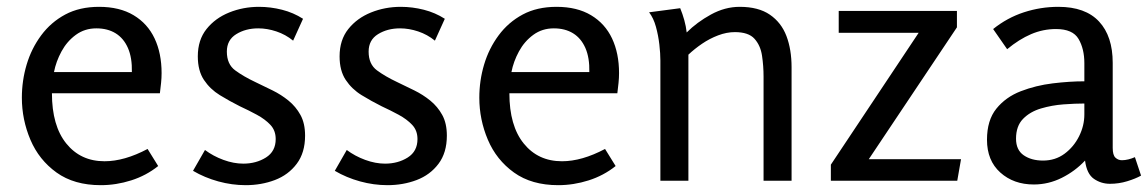

<svg xmlns="http://www.w3.org/2000/svg" viewBox="-20 -529 3360 562"><path d="M270 -509Q330 -509 371 -484.5Q412 -460 432.5 -416.5Q453 -373 453 -315Q453 -301 451.5 -286.5Q450 -272 448 -256H132Q132 -161 174 -109Q216 -57 286 -57Q315 -57 346.5 -66Q378 -75 412 -93L443 -43Q408 -15 364 -1Q320 13 275 13Q197 13 145.5 -24Q94 -61 69 -120Q44 -179 44 -243Q44 -293 58 -340Q72 -387 100.5 -425.5Q129 -464 171 -486.5Q213 -509 270 -509ZM262 -446Q228 -446 202 -427Q176 -408 160 -378.5Q144 -349 138 -318H366Q367 -360 354.5 -388.5Q342 -417 318.5 -431.5Q295 -446 262 -446Z M738 -509Q772 -509 805.5 -500.5Q839 -492 867 -474L838 -410Q816 -428 789 -437Q762 -446 736 -446Q699 -446 671.5 -429Q644 -412 644 -378Q644 -341 668.5 -323Q693 -305 727 -289Q752 -277 777.5 -264.5Q803 -252 824.5 -234.5Q846 -217 859.5 -192.5Q873 -168 873 -132Q873 -82 848.5 -49.5Q824 -17 784.5 -2Q745 13 699 13Q659 13 619 2Q579 -9 545 -29L580 -90Q604 -72 634 -61Q664 -50 692 -50Q730 -50 758.5 -68Q787 -86 787 -122Q787 -147 771.5 -163.5Q756 -180 732 -193Q708 -206 682 -218Q652 -233 623.5 -250.5Q595 -268 577 -295Q559 -322 559 -364Q559 -412 584.5 -444Q610 -476 651 -492.5Q692 -509 738 -509Z M1153 -509Q1187 -509 1220.5 -500.5Q1254 -492 1282 -474L1253 -410Q1231 -428 1204 -437Q1177 -446 1151 -446Q1114 -446 1086.5 -429Q1059 -412 1059 -378Q1059 -341 1083.5 -323Q1108 -305 1142 -289Q1167 -277 1192.5 -264.5Q1218 -252 1239.5 -234.5Q1261 -217 1274.5 -192.5Q1288 -168 1288 -132Q1288 -82 1263.5 -49.5Q1239 -17 1199.5 -2Q1160 13 1114 13Q1074 13 1034 2Q994 -9 960 -29L995 -90Q1019 -72 1049 -61Q1079 -50 1107 -50Q1145 -50 1173.5 -68Q1202 -86 1202 -122Q1202 -147 1186.5 -163.5Q1171 -180 1147 -193Q1123 -206 1097 -218Q1067 -233 1038.5 -250.5Q1010 -268 992 -295Q974 -322 974 -364Q974 -412 999.5 -444Q1025 -476 1066 -492.5Q1107 -509 1153 -509Z M1609 -509Q1669 -509 1710 -484.5Q1751 -460 1771.5 -416.5Q1792 -373 1792 -315Q1792 -301 1790.5 -286.5Q1789 -272 1787 -256H1471Q1471 -161 1513 -109Q1555 -57 1625 -57Q1654 -57 1685.5 -66Q1717 -75 1751 -93L1782 -43Q1747 -15 1703 -1Q1659 13 1614 13Q1536 13 1484.5 -24Q1433 -61 1408 -120Q1383 -179 1383 -243Q1383 -293 1397 -340Q1411 -387 1439.5 -425.5Q1468 -464 1510 -486.5Q1552 -509 1609 -509ZM1601 -446Q1567 -446 1541 -427Q1515 -408 1499 -378.5Q1483 -349 1477 -318H1705Q1706 -360 1693.5 -388.5Q1681 -417 1657.5 -431.5Q1634 -446 1601 -446Z M1971 -505Q1978 -488 1983 -470Q1988 -452 1990 -434Q2020 -464 2061 -486.5Q2102 -509 2145 -509Q2200 -509 2233.5 -486Q2267 -463 2282 -423.5Q2297 -384 2297 -332V0H2215V-305Q2215 -336 2210.5 -366Q2206 -396 2188.5 -415.5Q2171 -435 2131 -435Q2107 -435 2082 -425.5Q2057 -416 2035 -401Q2013 -386 1995 -369V0H1913V-352Q1913 -372 1910 -398.5Q1907 -425 1900 -450.5Q1893 -476 1880 -493Z M2435 -497H2781V-449L2523 -63H2793L2782 0H2412V-47L2669 -433H2435Z M3078 -509Q3157 -509 3197 -466Q3237 -423 3237 -345V-96Q3237 -75 3245 -67.5Q3253 -60 3264 -60Q3273 -60 3283 -62.5Q3293 -65 3302 -69L3320 -15Q3304 -6 3279.5 1.5Q3255 9 3229 9Q3203 9 3182 -5.5Q3161 -20 3156 -59Q3127 -28 3088 -8.5Q3049 11 3006 11Q2947 11 2908 -24Q2869 -59 2869 -120Q2869 -177 2896.5 -211Q2924 -245 2968 -262Q3012 -279 3061.5 -285Q3111 -291 3154 -291V-344Q3154 -386 3137 -415Q3120 -444 3071 -444Q3033 -444 2998 -429Q2963 -414 2928 -385L2887 -444Q2928 -477 2977 -493Q3026 -509 3078 -509ZM3154 -226Q3127 -226 3093 -223.5Q3059 -221 3027 -211.5Q2995 -202 2974.5 -181Q2954 -160 2954 -123Q2954 -90 2976.5 -74.5Q2999 -59 3033 -59Q3069 -59 3096 -79Q3123 -99 3138.5 -130Q3154 -161 3154 -194Z"/></svg>

Font: Rosario Light Light
Style: Regular
Weight: 300
Version: Version 1.101; ttfautohint (v1.8.1.43-b0c9)